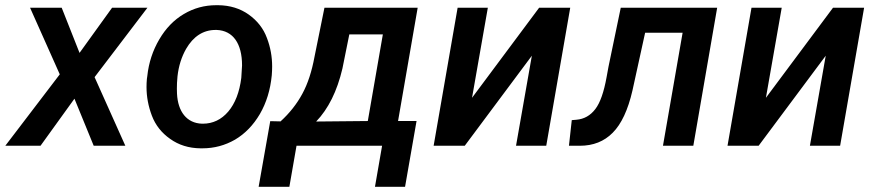

<svg xmlns="http://www.w3.org/2000/svg" viewBox="-55 -558 3354 735"><path d="M181.2 -528.3H60.1L173.8 -273.4L-34.7 0H100.1L230 -180.2L303.7 0H424.8L307.1 -262.7L509.3 -528.3H374L249.5 -355.5Z M507.3 -255.9C506.3 -245.1 505.9 -234.9 505.9 -224.6C505.9 -188 512.7 -151.4 526.4 -115.2C540 -79.1 563.5 -49.3 596.2 -26.4C628.9 -2.9 667.5 9.3 712.4 9.8C714.8 9.8 717.3 9.8 720.2 9.8C765.1 9.8 806.6 -1.5 844.7 -23.4C882.8 -45.9 914.6 -78.6 939.9 -121.6C964.8 -164.6 980 -213.9 985.4 -270C986.3 -281.7 986.8 -293 986.8 -303.7C986.8 -340.3 980.5 -377 966.8 -412.6C953.6 -448.7 930.2 -478.5 897.5 -502C864.7 -525.4 825.7 -537.6 780.3 -538.1C777.8 -538.1 775.4 -538.1 772.9 -538.1C728 -538.1 687 -526.9 648.9 -504.4C610.8 -481.9 579.6 -449.7 554.7 -407.2C529.8 -364.7 514.2 -317.9 508.8 -266.1ZM622.6 -199.2C622.1 -205.1 622.1 -211.4 622.1 -218.3C622.1 -231.9 622.6 -248 624.5 -266.1C628.9 -305.7 640.1 -340.3 657.2 -370.6C685.1 -418.9 723.1 -443.4 770.5 -443.4C772 -443.4 772.9 -443.4 774.4 -443.4C837.4 -440.9 871.6 -391.1 871.6 -307.6L868.7 -259.8C861.8 -205.1 845.2 -162.1 818.8 -130.9C792.5 -100.1 759.8 -84.5 721.7 -84.5C720.7 -84.5 719.2 -84.5 718.3 -84.5C659.7 -86.4 626 -130.9 622.6 -199.2Z M979.5 -94.2 935.1 157.2H1052.7L1080.1 0H1407.7L1380.4 157.2H1495.6L1539.6 -94.7H1468.8L1543.9 -528.3H1187L1148.9 -340.3C1138.7 -285.2 1123.5 -237.8 1102.5 -199.2C1081.5 -160.2 1053.7 -125 1019 -93.3ZM1155.3 -92.8C1201.7 -141.1 1235.4 -208.5 1255.9 -295.9L1282.2 -426.3H1410.6L1353 -94.7Z M1752 -183.6 1812.5 -528.3H1696.8L1605 0H1724.1L1981 -344.7L1920.4 0H2036.1L2127.9 -528.3H2008.8Z M2321.3 -528.3 2274.4 -302.7 2267.1 -262.7C2256.8 -205.6 2242.7 -165 2224.1 -140.6C2205.1 -115.7 2181.2 -102.1 2151.4 -99.6L2133.8 -98.1L2123 0H2163.1C2163.6 0 2164.1 0 2164.6 0C2215.8 0 2257.8 -16.6 2290.5 -49.8C2323.7 -83 2349.1 -137.2 2366.2 -211.9L2414.6 -432.6H2558.1L2482.9 0H2599.1L2690.4 -528.3Z M2877 -183.6 2937.5 -528.3H2821.8L2730 0H2849.1L3106 -344.7L3045.4 0H3161.1L3252.9 -528.3H3133.8Z"/></svg>

Font: Roboto Medium
Style: Italic
Weight: 500
Italic angle: -12°
Designer: Google
Version: Version 2.137; 2017